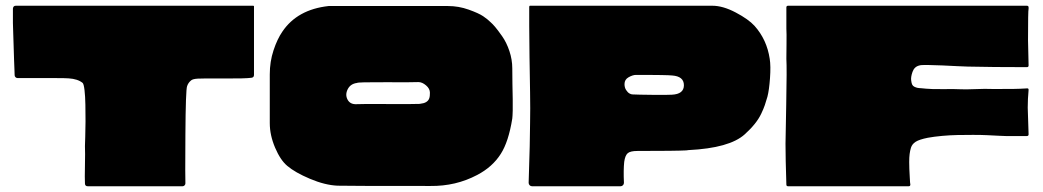

<svg xmlns="http://www.w3.org/2000/svg" viewBox="-20 -649 3634 669"><path d="M865 -627Q865 -391 865 -388Q865 -379 856 -378Q835 -375 757.5 -375.5Q680 -376 669 -375Q652 -374 646 -369Q636 -361 632 -349Q627 -337 626 -178.5Q625 -20 626 -10Q626 -6 623 -3Q620 0 616 0H286Q276 0 276 -10Q275 -27 276 -72.5Q277 -118 276 -140Q276 -146 277 -172Q278 -198 278 -226Q278 -254 277.5 -284Q277 -314 274.5 -335Q272 -356 268 -360Q251 -374 219 -376Q213 -377 155 -377H41Q37 -377 34 -380Q31 -383 31 -387Q31 -387 30.5 -402.5Q30 -418 29 -441Q28 -464 27.5 -488.5Q27 -513 26 -535.5Q25 -558 25 -569V-618V-619Q26 -629 35 -629H862Q865 -629 865 -627Z M1689 -572Q1696 -566 1705 -555.5Q1714 -545 1729.5 -523Q1745 -501 1755 -471Q1765 -441 1765 -411Q1765 -388 1765.5 -356Q1766 -324 1766.5 -303.5Q1767 -283 1766.5 -263.5Q1766 -244 1765 -236Q1752 -155 1725 -113Q1696 -67 1642 -39Q1568 0 1480 -1Q1176 -1 1156 -2Q1112 -4 1060 -26Q1008 -48 981 -71Q957 -91 938.5 -134.5Q920 -178 920 -220V-390Q920 -434 933 -473.5Q946 -513 964 -539Q1016 -616 1125 -628Q1151 -628 1212 -628Q1273 -628 1389.5 -628Q1506 -628 1541 -628Q1578 -628 1613 -615.5Q1648 -603 1663.5 -592.5Q1679 -582 1689 -572ZM1442 -287Q1450 -288 1455.5 -289.5Q1461 -291 1465 -293.5Q1469 -296 1471.5 -299Q1474 -302 1475.5 -306Q1477 -310 1477.5 -315Q1478 -320 1478 -326Q1478 -340 1464.5 -351.5Q1451 -363 1438 -363Q1420 -362 1323 -362.5Q1226 -363 1224 -360Q1201 -357 1191.5 -338Q1182 -319 1191 -302Q1200 -285 1222 -286Q1234 -287 1329 -286.5Q1424 -286 1442 -287Z M2662 -444Q2666 -419 2663 -377Q2660 -335 2654 -312Q2649 -295 2645 -283Q2641 -271 2632.5 -253Q2624 -235 2609.5 -217Q2595 -199 2575 -181Q2522 -133 2379 -126Q2373 -125 2371 -125Q2336 -123 2201 -123Q2176 -123 2167 -115Q2158 -107 2155 -85Q2152 -57 2154 -12Q2154 -7 2150.5 -3.5Q2147 0 2142 0H1834Q1829 0 1825.5 -3.5Q1822 -7 1822 -12Q1827 -163 1827 -220Q1828 -270 1827 -326.5Q1826 -383 1825 -451Q1824 -519 1824 -558Q1824 -591 1824 -625Q1824 -629 1827 -629H2462Q2499 -629 2543.5 -605.5Q2588 -582 2609 -559Q2652 -511 2662 -444ZM2321 -319Q2363 -321 2363 -352Q2363 -383 2322 -386Q2313 -387 2284.5 -387.5Q2256 -388 2232.5 -388Q2209 -388 2196 -388Q2185 -388 2170.5 -380Q2156 -372 2156 -356Q2156 -344 2161.5 -335.5Q2167 -327 2173 -323.5Q2179 -320 2184 -320Q2202 -319 2255 -318.5Q2308 -318 2321 -319Z M3564 -623Q3564 -619 3564 -619Q3562 -612 3562 -509L3564 -421Q3564 -415 3558 -415Q3437 -415 3352 -417Q3343 -417 3315 -418.5Q3287 -420 3263.5 -421Q3240 -422 3214.5 -422.5Q3189 -423 3184 -421Q3166 -417 3159.5 -398.5Q3153 -380 3155 -368Q3156 -359 3158.5 -354Q3161 -349 3166.5 -346.5Q3172 -344 3176.5 -343Q3181 -342 3191 -341.5Q3201 -341 3207 -340Q3225 -338 3267 -338.5Q3309 -339 3326 -338Q3342 -337 3378.5 -338.5Q3415 -340 3435 -339Q3515 -338 3558 -341Q3564 -342 3564 -336Q3561 -304 3561 -274L3564 -181Q3564 -175 3558 -175Q3528 -175 3484 -175Q3479 -175 3459.5 -176Q3440 -177 3419.5 -178Q3399 -179 3370.5 -179Q3342 -179 3316 -178.5Q3290 -178 3262.5 -175.5Q3235 -173 3213 -169Q3183 -163 3170.5 -155Q3158 -147 3154 -134Q3151 -124 3149.5 -112.5Q3148 -101 3148 -84.5Q3148 -68 3148.5 -60Q3149 -52 3150 -30.5Q3151 -9 3152 -6Q3152 0 3146 0H2726Q2720 0 2720 -6Q2717 -98 2717 -148Q2717 -157 2719.5 -285Q2722 -413 2720 -444Q2720 -458 2720.5 -496Q2721 -534 2720 -549V-623Q2720 -629 2726 -629H3558Q3564 -629 3564 -623Z"/></svg>

Font: Cubao Free Wide
Style: Wide
Weight: 400
Designer: Aaron Amar
Version: Version 001.001